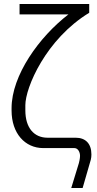

<svg xmlns="http://www.w3.org/2000/svg" viewBox="-20 -742 484 962"><path d="M323 -670C176 -557 38 -364 38 -200V-188C38 -74 105 0 197 0H353C370 0 381 19 381 39C381 51 377 72 371 89L337 200H394L435 58C437 50 438 41 438 32C438 -22 409 -52 359 -52H218C151 -52 107 -101 107 -189V-215C107 -303 210 -546 427 -678V-722H78V-670Z"/></svg>

Font: Perun Light
Style: Regular
Weight: 300
Foundry: Copyright (c) Stefan Peev, Context Ltd, 2016
Version: Version 1.089